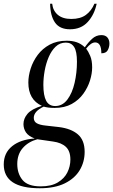

<svg xmlns="http://www.w3.org/2000/svg" viewBox="-78 -763 603 1023"><path d="M134 240Q-58 240 -58 113Q-58 52 -13.5 16Q31 -20 107 -25Q73 -38 60 -58Q47 -78 47 -102Q47 -131 68.5 -156.5Q90 -182 145 -199Q73 -232 73 -323Q73 -359 85.5 -398Q98 -437 123 -470.5Q148 -504 186.5 -525Q225 -546 278 -546Q307 -546 330.5 -538Q354 -530 374 -511Q391 -536 412.5 -556Q434 -576 462 -576Q484 -576 494.5 -563Q505 -550 505 -531Q505 -512 496 -495.5Q487 -479 462 -479Q462 -537 429 -537Q407 -537 381 -504Q392 -490 402.5 -465.5Q413 -441 413 -404Q413 -371 401.5 -334Q390 -297 366 -263.5Q342 -230 304 -209Q266 -188 213 -188Q194 -188 179 -190Q164 -192 155 -195Q102 -170 102 -135Q102 -115 118.5 -106Q135 -97 165 -94L236 -86Q301 -78 337 -47Q373 -16 373 46Q373 100 346.5 144Q320 188 267 214Q214 240 134 240ZM216 -198Q255 -198 281 -232.5Q307 -267 319.5 -321.5Q332 -376 332 -434Q332 -489 317 -512.5Q302 -536 273 -536Q241 -536 218.5 -514.5Q196 -493 181.5 -459Q167 -425 160 -386Q153 -347 153 -311Q153 -254 168 -226Q183 -198 216 -198ZM139 230Q195 230 230 209Q265 188 281 155.5Q297 123 297 87Q297 42 273 19.5Q249 -3 204 -9L121 -21Q73 -8 43.5 25.5Q14 59 14 111Q14 162 42 196Q70 230 139 230ZM295 -607Q240 -607 215 -643Q190 -679 189 -743H200Q204 -706 230 -684Q256 -662 302 -662Q350 -662 379.5 -683.5Q409 -705 425 -743H437Q425 -685 389.5 -646Q354 -607 295 -607Z"/></svg>

Font: Noto Serif Display Condensed
Style: Italic
Weight: 400
Width: 3
Italic angle: -12°
Designer: Monotype Design Team
Foundry: Monotype Imaging Inc.
Version: Version 2.009